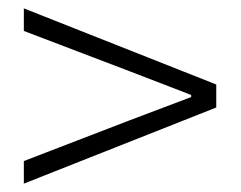

<svg xmlns="http://www.w3.org/2000/svg" viewBox="-20 -597 575 459"><path d="M37 -158 497 -340V-395L37 -577V-523L289 -427L437 -370V-365L289 -309L37 -212Z"/></svg>

Font: Noto Sans CJK JP Light
Style: Regular
Weight: 300
Designer: Ryoko NISHIZUKA (kana & ideographs); Paul D. Hunt (Latin, Greek & Cyrillic); Wenlong ZHANG (bopomofo); Sandoll Communica
Foundry: Adobe Systems Incorporated
Version: Version 1.004;PS 1.004;hotconv 1.0.82;makeotf.lib2.5.63406